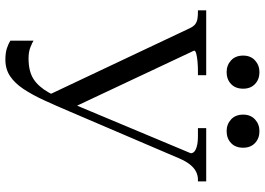

<svg xmlns="http://www.w3.org/2000/svg" viewBox="-152 -790 961 696"><g transform="rotate(90 328.0 -442.5)"><path d="M386 -218Q364 -166 344 -122.5Q324 -79 303 -47.5Q282 -16 256.5 1Q231 18 197 18Q172 18 155.5 12.5Q139 7 128 0V-84Q134 -80 151 -73Q168 -66 192 -66Q239 -66 267 -84Q295 -102 316 -139.5Q337 -177 361 -236L536 -654Q536 -661 530.5 -666.5Q525 -672 511 -676Q497 -680 473 -680H445V-710H638V-680H631Q617 -680 603.5 -673.5Q590 -667 578 -652.5Q566 -638 555 -613ZM371 -226 324 -140 83 -650Q76 -665 67 -671Q58 -677 47 -678.5Q36 -680 23 -680H18V-710H253V-680H237Q221 -680 204 -678.5Q187 -677 175.5 -674Q164 -671 164 -666ZM302 -844Q302 -816 285 -800Q268 -784 242 -784Q217 -784 199.5 -800Q182 -816 182 -844Q182 -871 199.5 -887Q217 -903 242 -903Q268 -903 285 -887Q302 -871 302 -844ZM516 -844Q516 -816 499 -800Q482 -784 456 -784Q431 -784 413.5 -800Q396 -816 396 -844Q396 -871 413.5 -887Q431 -903 456 -903Q482 -903 499 -887Q516 -871 516 -844Z"/></g></svg>

Font: Roboto Serif 144pt
Style: Regular
Weight: 400
Version: Version 1.008